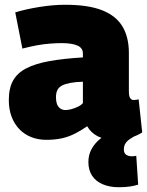

<svg xmlns="http://www.w3.org/2000/svg" viewBox="-20 -577 619 806"><path d="M17 -157Q17 -207 35 -239Q53 -271 91 -290.5Q129 -310 187.5 -320.5Q246 -331 328 -336V-353Q328 -376 304.5 -386Q281 -396 239 -396Q218 -396 190.5 -394Q163 -392 133.5 -386.5Q104 -381 74 -373L44 -525Q90 -539 147 -548Q204 -557 254 -557Q350 -557 408.5 -534Q467 -511 494 -466Q521 -421 521 -355V-194Q521 -172 527 -164.5Q533 -157 541 -157Q546 -157 551.5 -158Q557 -159 562 -160L577 -21Q555 -7 526.5 1.5Q498 10 464 10Q420 10 391 -4.5Q362 -19 346 -47Q320 -29 294.5 -16Q269 -3 240 3.5Q211 10 174 10Q140 10 111 -1.5Q82 -13 61 -35Q40 -57 28.5 -87.5Q17 -118 17 -157ZM215 -169Q215 -141 226 -128Q237 -115 255 -115Q265 -115 278.5 -118.5Q292 -122 306 -128.5Q320 -135 328 -144V-234Q297 -233 275.5 -229Q254 -225 240.5 -218Q227 -211 221 -199Q215 -187 215 -169ZM479 209Q440 209 411 196.5Q382 184 366.5 160.5Q351 137 351 103Q351 73 364.5 48.5Q378 24 401 5.5Q424 -13 450 -23L556 -11Q536 -1 523.5 8Q511 17 505.5 27Q500 37 500 50Q500 66 509.5 72.5Q519 79 534 79Q539 79 543.5 78.5Q548 78 552 77L560 198Q545 203 525 206Q505 209 479 209Z"/></svg>

Font: Georama ExtraCondensed Thin ExtraBold
Style: Regular
Weight: 800
Version: Version 1.001